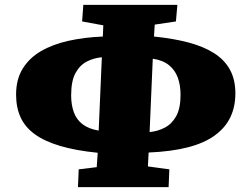

<svg xmlns="http://www.w3.org/2000/svg" viewBox="-20 -749 1020 788"><path d="M300 19 303 -54 377 -63 381 -122Q291 -131 227 -150Q163 -169 123 -198Q83 -227 64.5 -267.5Q46 -308 46 -361Q46 -423 73 -467Q100 -511 148 -539Q196 -567 261 -581.5Q326 -596 402 -599L404 -645L317 -661L322 -729H708L702 -661L615 -648L612 -599Q692 -591 754 -574.5Q816 -558 859 -530.5Q902 -503 924 -462.5Q946 -422 946 -366Q946 -311 925.5 -268Q905 -225 862 -193.5Q819 -162 751.5 -144.5Q684 -127 590 -123L587 -66L675 -54L672 19ZM385 -213 398 -514Q365 -511 336.5 -496.5Q308 -482 290 -449.5Q272 -417 272 -357Q272 -319 283 -288.5Q294 -258 319 -239Q344 -220 385 -213ZM594 -207Q627 -210 656 -225Q685 -240 703 -272Q721 -304 721 -360Q721 -400 709.5 -431Q698 -462 673 -482Q648 -502 607 -508Z"/></svg>

Font: Literata Black
Style: Italic
Weight: 900
Italic angle: -2°
Designer: Latin by Veronika Burian and Jose Scaglione. Greek by Irene Vlachou. Cyrillic by Vera Evstafieva
Foundry: TypeTogether
Version: Version 3.002